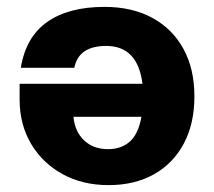

<svg xmlns="http://www.w3.org/2000/svg" viewBox="-20 -530 621 558"><path d="M545 -250Q545 -170.5 514.2 -112.8Q483.5 -55 427.5 -23.5Q371.5 8 295.5 8Q220 8 161.8 -24Q103.5 -56 70.2 -112.2Q37 -168.5 37 -241V-286.5H394Q380.5 -396.5 288.5 -396.5Q208.5 -396.5 196 -333H40.5Q55 -422.5 117.2 -466.2Q179.5 -510 283.5 -510Q364 -510 422.5 -478.2Q481 -446.5 513 -388.2Q545 -330 545 -250ZM294 -96.5Q333 -96.5 357.8 -119Q382.5 -141.5 391 -190.5H193.5Q197.5 -147.5 224.5 -122Q251.5 -96.5 294 -96.5Z"/></svg>

Font: Overused Grotesk
Style: Bold
Weight: 710
Version: Version 0.004